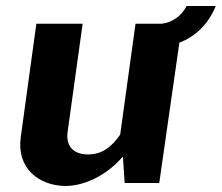

<svg xmlns="http://www.w3.org/2000/svg" viewBox="-20 -609 738 639"><path d="M601 -589C583 -554 552 -534 518 -530H431L380 -161C352 -121 321 -95 273 -95C221 -95 199 -126 205 -170L255 -530H101L49 -152C35 -50 108 9 198 10C255 10 330 -20 389 -88L395 0H510L577 -467C630 -487 674 -529 698 -589Z"/></svg>

Font: Cheyenne Sans
Style: Bold Italic
Weight: 700
Italic angle: -8.13011°
Designer: The Public Sans project authors (U.S. Web Design System), Libre Franklin designed by Pablo Impallari and Rodrigo Fuenzal
Foundry: The Cheyenne Sans Project Authors
Version: Version 2.007